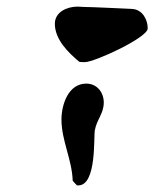

<svg xmlns="http://www.w3.org/2000/svg" viewBox="-20 -614 501 581"><path d="M146 -542C146 -495 186 -455 220 -427C222 -426 234 -426 237 -426C266 -426 427 -500 427 -528C427 -555 411 -585 380 -587C358 -588 255 -593 233 -593C232 -593 219 -594 215 -594C183 -594 146 -578 146 -542ZM200 -67C202 -64 211 -55 213 -53H217C273 -53 263 -200 267 -220C273 -253 294 -270 294 -304C294 -334 274 -361 241 -361C187 -361 166 -298 166 -252C166 -189 198 -131 200 -67Z"/></svg>

Font: Charger
Style: Overspray
Weight: 400
Designer: Jasper
Foundry: Cannot Into Space Fonts
Version: Version 0.980